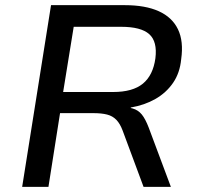

<svg xmlns="http://www.w3.org/2000/svg" viewBox="-20 -725 773 745"><path d="M66 0 178 -705H464Q544 -705 596 -681.5Q648 -658 670.5 -611.5Q693 -565 683 -495Q678 -442 651.5 -403.5Q625 -365 583 -341Q541 -317 488 -308L487 -306L495 -304Q516 -298 530 -281Q544 -264 557 -230L643 0H537L456 -218Q446 -245 431.5 -260Q417 -275 395.5 -280.5Q374 -286 342 -286H213L168 0ZM225 -368H419Q495 -368 534.5 -400.5Q574 -433 583 -499Q591 -564 559 -592.5Q527 -621 450 -621H266Z"/></svg>

Font: Nunito Sans 7pt Medium
Style: Italic
Weight: 500
Italic angle: -9°
Designer: Vernon Adams
Foundry: Vernon Adams
Version: Version 3.101;gftools[0.9.27]